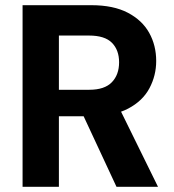

<svg xmlns="http://www.w3.org/2000/svg" viewBox="-20 -720 672 740"><path d="M67 0V-700H332Q417 -700 472.5 -671Q528 -642 555 -593.5Q582 -545 582 -485Q582 -429 556 -380Q530 -331 474 -301.5Q418 -272 331 -272H207V0ZM429 0 286 -307H438L589 0ZM207 -374H324Q383 -374 411 -403Q439 -432 439 -480Q439 -527 411.5 -555Q384 -583 323 -583H207Z"/></svg>

Font: DM Sans 20pt ExtraBold
Style: Regular
Weight: 800
Version: Version 4.004;gftools[0.9.30]